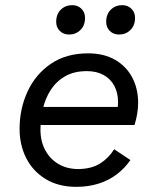

<svg xmlns="http://www.w3.org/2000/svg" viewBox="-20 -716 612 745"><path d="M276 9Q207 9 157.5 -21Q108 -51 82 -102Q56 -153 56 -216Q56 -294 87 -361Q118 -428 177.5 -468.5Q237 -509 322 -509Q383 -509 426.5 -484Q470 -459 493 -415.5Q516 -372 516 -317Q516 -297 512.5 -275.5Q509 -254 502 -231H95V-301H467L432 -273Q435 -285 436.5 -297Q438 -309 438 -320Q438 -356 423.5 -383Q409 -410 382 -425Q355 -440 317 -440Q268 -440 233.5 -420.5Q199 -401 177.5 -368Q156 -335 146.5 -294.5Q137 -254 137 -213Q137 -168 155.5 -133.5Q174 -99 207 -79.5Q240 -60 285 -60Q336 -61 369 -82Q402 -103 423 -137L486 -95Q464 -63 433 -39.5Q402 -16 362.5 -3.5Q323 9 276 9ZM442 -582Q420 -582 406 -596Q392 -610 392 -631Q392 -661 410 -678.5Q428 -696 454 -696Q476 -696 490 -682Q504 -668 504 -647Q504 -617 486 -599.5Q468 -582 442 -582ZM248 -582Q226 -582 212 -596Q198 -610 198 -631Q198 -661 216 -678.5Q234 -696 260 -696Q282 -696 296 -682Q310 -668 310 -647Q310 -617 292 -599.5Q274 -582 248 -582Z"/></svg>

Font: Work Sans
Style: Italic
Weight: 400
Italic angle: -13°
Designer: Wei Huang
Foundry: Wei Huang
Version: Version 2.012